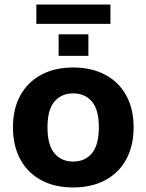

<svg xmlns="http://www.w3.org/2000/svg" viewBox="-20 -814 644 845"><path d="M302 11Q221 11 161.5 -21Q102 -53 69.5 -112.5Q37 -172 37 -254Q37 -335 69.5 -394Q102 -453 161.5 -485Q221 -517 302 -517Q383 -517 443 -485Q503 -453 535.5 -394Q568 -335 568 -254Q568 -172 535.5 -112.5Q503 -53 443 -21Q383 11 302 11ZM302 -103Q354 -103 384.5 -139.5Q415 -176 415 -254Q415 -331 384.5 -367Q354 -403 302 -403Q250 -403 219.5 -367Q189 -331 189 -254Q189 -176 219.5 -139.5Q250 -103 302 -103ZM140 -709V-794H466V-709ZM238 -568V-663H369V-568Z"/></svg>

Font: Mulish ExtraBold
Style: Regular
Weight: 800
Designer: Vernon Adams
Foundry: Vernon Adams
Version: Version 3.603; ttfautohint (v1.8.3)